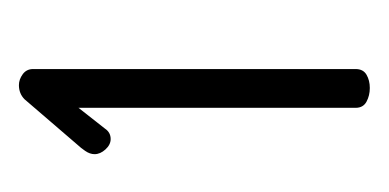

<svg xmlns="http://www.w3.org/2000/svg" viewBox="-124 -647 411 203"><g transform="rotate(-90 81.5 -545.5)"><path d="M90 -360Q82 -360 75.5 -363.5Q69 -367 69 -375V-668L47 -640Q43 -634 36 -634Q30 -634 25 -639.5Q20 -645 20 -651Q20 -656 23.5 -661Q27 -666 29 -668L78 -725Q84 -731 93 -731Q99 -731 104.5 -727Q110 -723 110 -716V-375Q110 -367 104 -363.5Q98 -360 90 -360Z"/></g></svg>

Font: Dosis ExtraLight Light
Style: Regular
Weight: 300
Version: Version 3.001; ttfautohint (v1.8.2)